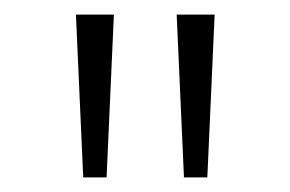

<svg xmlns="http://www.w3.org/2000/svg" viewBox="-20 -785 397 263"><path d="M94 -542 84 -765H136L126 -542ZM232 -542 222 -765H274L264 -542Z"/></svg>

Font: Bitter Thin Light
Style: Regular
Weight: 300
Version: Version 2.002